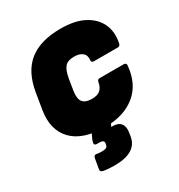

<svg xmlns="http://www.w3.org/2000/svg" viewBox="-169 -625 871 935"><g transform="rotate(-30 266.5 -157.5)"><path d="M258 12Q133 12 75 -48.5Q17 -109 34 -213L49 -304Q67 -411 131 -461.5Q195 -512 308 -512Q389 -512 440 -484.5Q491 -457 511.5 -411Q532 -365 520 -308Q517 -293 505 -293H371Q355 -293 357 -308Q360 -334 343.5 -347.5Q327 -361 296 -361Q262 -361 246 -343.5Q230 -326 222 -282L212 -220Q205 -177 219.5 -158Q234 -139 271 -139Q303 -139 318.5 -153.5Q334 -168 338 -193Q340 -208 353 -208H487Q504 -208 502 -193Q493 -93 428 -40.5Q363 12 258 12ZM205 197Q167 197 142 192Q126 189 128 176L138 118Q141 103 153 104Q158 105 166 106Q174 107 182 107Q201 107 208.5 103Q216 99 218 88L219 83Q223 63 196 63H182Q165 63 168 48Q170 39 173 32L209 -44Q216 -59 228 -59H310Q327 -59 319 -44L283 26H290Q322 26 336 43.5Q350 61 345 93L342 112Q329 197 205 197Z"/></g></svg>

Font: Sofia Sans ExtraBlack
Style: Italic
Weight: 1000
Italic angle: -9°
Designer: Botio Nikoltchev, Ani Petrova
Foundry: lettersoup
Version: Version 4.100; ttfautohint (v1.8.4.7-5d5b)